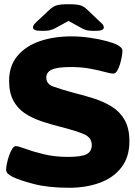

<svg xmlns="http://www.w3.org/2000/svg" viewBox="-20 -880 640 908"><path d="M307 8Q208 8 139.5 -10Q71 -28 41 -43Q27 -50 18 -58Q9 -66 9 -78Q9 -90 13 -108.5Q17 -127 23.5 -145.5Q30 -164 38 -176.5Q46 -189 55 -189Q66 -189 101 -176Q136 -163 187.5 -150.5Q239 -138 301 -138Q366 -138 390 -151Q414 -164 414 -194Q414 -229 378 -245Q342 -261 263 -281Q219 -292 176 -306.5Q133 -321 98.5 -343.5Q64 -366 43.5 -403.5Q23 -441 23 -498Q23 -568 62 -615Q101 -662 167.5 -685Q234 -708 318 -708Q361 -708 405.5 -701.5Q450 -695 484.5 -685.5Q519 -676 534 -668Q545 -662 552 -655.5Q559 -649 559 -639Q559 -630 556 -612.5Q553 -595 547.5 -576.5Q542 -558 534 -545Q526 -532 516 -532Q503 -532 474.5 -540Q446 -548 405 -555.5Q364 -563 315 -563Q252 -563 225.5 -551Q199 -539 199 -513Q199 -483 231 -471Q263 -459 329 -441Q378 -429 424.5 -414Q471 -399 509 -375.5Q547 -352 569.5 -312.5Q592 -273 592 -212Q592 -137 554 -88Q516 -39 451.5 -15.5Q387 8 307 8ZM179 -734Q153 -734 144.5 -738.5Q136 -743 136 -750Q136 -755 138.5 -760Q141 -765 149 -773L213 -833Q229 -848 245.5 -854Q262 -860 304 -860Q346 -860 362.5 -854Q379 -848 394 -833L457 -773Q466 -766 468.5 -760Q471 -754 471 -750Q471 -743 462.5 -738.5Q454 -734 428 -734Q406 -734 392.5 -736.5Q379 -739 366 -747L304 -781L240 -746Q226 -739 214 -736.5Q202 -734 179 -734Z"/></svg>

Font: Asap Expanded ExtraBold
Style: Regular
Weight: 800
Width: 7
Designer: Pablo Cosgaya
Foundry: Omnibus-Type
Version: Version 3.001; ttfautohint (v1.8.4.7-5d5b)